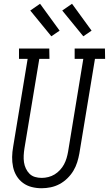

<svg xmlns="http://www.w3.org/2000/svg" viewBox="-20 -993 579 1021"><path d="M201 8Q174 8 148.5 1.5Q123 -5 102.5 -20Q82 -35 68.5 -57Q55 -79 49.5 -105Q44 -131 44.5 -158Q45 -185 50 -213L127 -680H81V-735H242L243 -680H189L110 -204Q107 -185 106 -166.5Q105 -148 107.5 -130.5Q110 -113 117.5 -97Q125 -81 137 -69Q149 -57 166 -52Q183 -47 202 -47Q219 -47 237 -51.5Q255 -56 270.5 -65.5Q286 -75 299 -89Q312 -103 320.5 -119Q329 -135 334 -152Q339 -169 342 -186L423 -680H377V-735H538L539 -680H485L402 -177Q398 -154 390.5 -130Q383 -106 370 -84.5Q357 -63 338 -44.5Q319 -26 296.5 -14Q274 -2 249.5 3Q225 8 201 8ZM423 -800 311 -937 363 -973 467 -830ZM253 -800 141 -937 193 -973 297 -830Z"/></svg>

Font: Iosevka Curly Slab Light
Style: Italic
Weight: 300
Italic angle: -9°
Monospace: yes
Designer: Belleve Invis
Foundry: Belleve Invis
Version: Version 22.1.2; ttfautohint (v1.8.4)